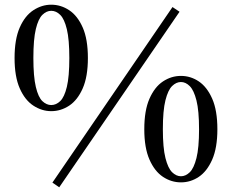

<svg xmlns="http://www.w3.org/2000/svg" viewBox="-20 -766 988 817"><path d="M198 -293Q158 -293 122 -316.5Q86 -340 64 -390Q42 -440 42 -519Q42 -599 64 -649Q86 -699 122 -722.5Q158 -746 198 -746Q239 -746 274.5 -722.5Q310 -699 332 -649Q354 -599 354 -519Q354 -440 332 -390Q310 -340 274.5 -316.5Q239 -293 198 -293ZM198 -319Q219 -319 236.5 -336Q254 -353 264.5 -396.5Q275 -440 275 -519Q275 -598 264.5 -641.5Q254 -685 236.5 -702.5Q219 -720 198 -720Q178 -720 160.5 -703Q143 -686 132.5 -642.5Q122 -599 122 -519Q122 -440 132.5 -396Q143 -352 160.5 -335.5Q178 -319 198 -319ZM750 10Q709 10 673.5 -13.5Q638 -37 616 -87Q594 -137 594 -216Q594 -296 616 -346Q638 -396 673.5 -419.5Q709 -443 750 -443Q791 -443 826 -419.5Q861 -396 883 -346Q905 -296 905 -216Q905 -137 883 -87Q861 -37 826 -13.5Q791 10 750 10ZM750 -16Q770 -16 787.5 -33Q805 -50 816 -93.5Q827 -137 827 -216Q827 -295 816 -338.5Q805 -382 787.5 -399.5Q770 -417 750 -417Q730 -417 712.5 -400Q695 -383 684 -339.5Q673 -296 673 -216Q673 -137 684 -93.5Q695 -50 712.5 -33Q730 -16 750 -16ZM232 31 203 11 714 -736 744 -716Z"/></svg>

Font: Noto Serif SC ExtraLight SemiBold
Style: Regular
Weight: 600
Version: Version 2.002-H1;hotconv 1.1.0;makeotfexe 2.6.0